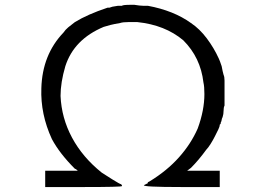

<svg xmlns="http://www.w3.org/2000/svg" viewBox="-20 -754 1087 782"><path d="M527.3 -734.4Q550.8 -730.5 562.5 -730.5Q574.2 -730.5 582 -730.5Q687.5 -710.9 757.8 -660.2Q793 -636.7 822.3 -597.7Q851.6 -558.6 871.1 -515.6Q875 -507.8 882.8 -484.4L886.7 -464.8L890.6 -449.2Q894.5 -441.4 894.5 -425.8Q894.5 -410.2 894.5 -390.6V-324.2Q890.6 -316.4 890.6 -302.7Q890.6 -289.1 886.7 -277.3Q882.8 -269.5 882.8 -265.6Q882.8 -261.7 878.9 -253.9V-250L875 -246.1Q875 -238.3 869.1 -226.6Q863.3 -214.8 855.5 -199.2Q847.7 -183.6 837.9 -168Q828.1 -152.3 820.3 -144.5Q789.1 -101.6 757.8 -70.3L742.2 -58.6H875V7.8H718.8Q558.6 7.8 566.4 0L582 -7.8V-11.7L589.8 -15.6Q660.2 -58.6 709 -113.3Q757.8 -168 785.2 -230.5Q812.5 -304.7 812.5 -371.1Q812.5 -402.3 808.6 -418Q796.9 -519.5 726.6 -589.8Q652.3 -652.3 539.1 -664.1Q527.3 -664.1 503.9 -664.1Q480.5 -664.1 468.8 -660.2Q445.3 -656.2 429.7 -652.3Q414.1 -648.4 402.3 -644.5Q281.2 -593.8 246.1 -484.4Q226.6 -418 226.6 -363.3Q230.5 -273.4 273.4 -193.4Q316.4 -113.3 394.5 -50.8L437.5 -23.4Q468.8 -3.9 472.7 -3.9L476.6 0V3.9Q476.6 7.8 320.3 7.8H164.1V-58.6H296.9Q289.1 -66.4 285.2 -66.4Q222.7 -128.9 191.4 -187.5Q144.5 -289.1 148.4 -394.5Q152.3 -531.2 238.3 -621.1Q246.1 -632.8 257.8 -642.6Q269.5 -652.3 285.2 -664.1Q335.9 -695.3 418 -722.7H425.8L437.5 -726.6L460.9 -730.5H476.6Q480.5 -734.4 511.7 -734.4Z"/></svg>

Font: 和音 by 宁静之雨，公众号njzyshare
Style: Regular
Weight: 400
Designer: Steve Matteson
Foundry: Ascender Corporation
Version: Version 6.00;June 8, 2018;FontCreator 11.0.0.2388 32-bit